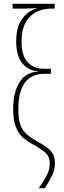

<svg xmlns="http://www.w3.org/2000/svg" viewBox="-20 -780 335 1007"><path d="M180 -405V-407Q133 -407 99 -445.5Q65 -484 65 -563Q65 -638 96 -681Q127 -724 177 -737Q135 -735 112 -735H46V-760H267V-735H252Q179 -735 136 -691.5Q93 -648 93 -563Q93 -487 125.5 -453Q158 -419 213 -419H247V-393H213Q76 -393 76 -206Q76 -159 85.5 -130Q95 -101 115 -81Q135 -61 171 -41Q208 -20 227 -6Q246 8 257 27Q268 46 268 75Q268 109 254.5 138Q241 167 215 207H183Q215 163 228 134Q241 105 241 79Q241 43 221.5 24Q202 5 159 -19Q122 -39 99.5 -59Q77 -79 63 -114.5Q49 -150 49 -208Q49 -293 81.5 -347Q114 -401 180 -405Z"/></svg>

Font: Noto Sans Display Thin Cond
Style: Regular
Weight: 250
Width: 3
Designer: Monotype Design team
Foundry: Monotype Imaging Inc.
Version: Version 1.000